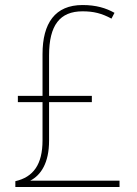

<svg xmlns="http://www.w3.org/2000/svg" viewBox="-20 -743 543 763"><path d="M308 -723C199 -723 149 -651 149 -528V-362H51V-337H149V-185C149 -89 112 -39 41 -23V0H455V-25H100C143 -47 175 -96 175 -184V-337H345V-362H175V-523C175 -643 218 -698 308 -698C352 -698 384 -690 423 -669L435 -692C401 -711 362 -723 308 -723Z"/></svg>

Font: Noto Sans Lao SemiCondensed Thin
Style: Regular
Weight: 100
Width: 4
Designer: Monotype Design Team
Foundry: Monotype Imaging Inc.
Version: Version 2.003